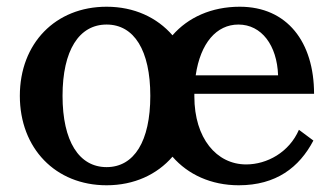

<svg xmlns="http://www.w3.org/2000/svg" viewBox="-20 -536 989 571"><path d="M297 -39C215 -39 166 -116 166 -251C166 -386 215 -463 297 -463C379 -463 427 -386 427 -251C427 -116 379 -39 297 -39ZM39 -251C39 -95 145 15 297 15C379 15 447 -17 493 -70C539 -17 608 15 690 15C801 15 870 -38 912 -118L869 -150C840 -83 774 -47 712 -47C624 -47 558 -125 558 -249V-257H914C914 -411 834 -516 693 -516C609 -516 539 -484 493 -431C447 -484 379 -516 297 -516C145 -516 39 -407 39 -251ZM562 -312C576 -408 624 -463 689 -463C758 -463 804 -401 807 -312Z"/></svg>

Font: LT Superior Serif Semibold
Style: Regular
Weight: 600
Designer: Daniel Lyons
Foundry: LyonsType
Version: Version 2.120;FEAKit 1.0